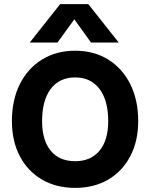

<svg xmlns="http://www.w3.org/2000/svg" viewBox="-20 -907 732 935"><path d="M273 -887H410L558 -700H423L342 -813L260 -700H125ZM38 -317Q38 -420 76.5 -497Q115 -574 184.5 -617Q254 -660 346 -660Q438 -660 507 -617Q576 -574 614.5 -497Q653 -420 653 -317Q653 -220 614.5 -146.5Q576 -73 507 -32.5Q438 8 346 8Q254 8 184.5 -32.5Q115 -73 76.5 -146.5Q38 -220 38 -317ZM507 -317Q507 -418 464.5 -474Q422 -530 346 -530Q269 -530 227 -474Q185 -418 185 -317Q185 -224 227 -173Q269 -122 346 -122Q422 -122 464.5 -173Q507 -224 507 -317Z"/></svg>

Font: Overused Grotesk
Style: Bold
Weight: 700
Version: Version 0.003